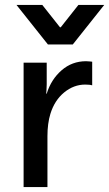

<svg xmlns="http://www.w3.org/2000/svg" viewBox="-20 -761 444 781"><path d="M170 -506V-418Q170 -403 169 -393Q168 -383 168 -380H170Q188 -438 230.5 -475Q273 -512 330 -512Q339 -512 346 -511Q353 -510 355 -510V-414Q353 -415 345.5 -416Q338 -417 327 -417Q280 -417 241 -385Q202 -353 185 -298Q173 -259 173 -207V0H76V-506ZM152 -741 224 -650H227L299 -741H404L276 -580H175L47 -741Z"/></svg>

Font: Museo Sans Medium
Style: Regular
Weight: 500
Designer: Jos Buivenga
Foundry: Jos Buivenga & Rosetta Type Foundry (extension, remastering)
Version: Version 3.600;PS 1.000;hotconv 1.0.88;makeotf.lib2.5.647800;